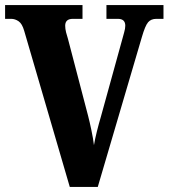

<svg xmlns="http://www.w3.org/2000/svg" viewBox="-20 -734 662 754"><path d="M75 -613Q67 -641 53 -650.5Q39 -660 24 -660H0V-714H304V-660H266Q236 -660 236 -633Q236 -621 239.5 -607Q243 -593 247 -581L326 -279Q332 -256 339 -222.5Q346 -189 349 -164Q353 -188 360.5 -218Q368 -248 376 -275L458 -572Q463 -591 467.5 -606.5Q472 -622 472 -633Q472 -660 443 -660H398V-714H622V-660H594Q573 -660 561.5 -646.5Q550 -633 537 -588L364 0H254Z"/></svg>

Font: Noto Serif Lao Condensed ExtraBold
Style: Regular
Weight: 800
Width: 3
Designer: Monotype Design Team
Foundry: Monotype Imaging Inc.
Version: Version 2.003; ttfautohint (v1.8.4.7-5d5b)